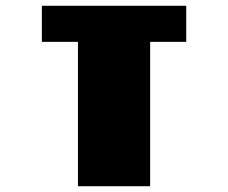

<svg xmlns="http://www.w3.org/2000/svg" viewBox="-20 -645 790 665"><path d="M250 0V-500H125V-625H625V-500H500V0Z"/></svg>

Font: Silkscreen
Style: Bold
Weight: 700
Designer: Jason Kottke
Foundry: Jason Kottke
Version: Version 1.001; ttfautohint (v1.8.4.7-5d5b)